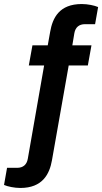

<svg xmlns="http://www.w3.org/2000/svg" viewBox="-98 -751 507 953"><path d="M3 182C113 182 148 113 160 44L243 -426H338L356 -526H261L271 -586C276 -615 294 -631 324 -631H374L389 -716C371 -724 337 -731 308 -731C196 -731 163 -662 151 -593L139 -526H63L45 -426H121L40 37C35 66 17 82 -13 82H-63L-78 167C-60 175 -26 182 3 182Z"/></svg>

Font: Archivo SemiBold
Style: Italic
Weight: 600
Italic angle: -10°
Designer: Hector Gatti
Foundry: Omnibus-Type
Version: Version 2.001